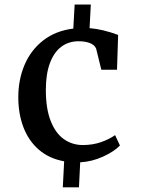

<svg xmlns="http://www.w3.org/2000/svg" viewBox="-20 -691 620 830"><path d="M302.7 -671.4H372.6L367.2 -569.3Q423.8 -564.9 490.7 -540L485.8 -389.6H418L395.5 -481Q388.7 -497.1 368.4 -504.9Q348.1 -512.7 319.8 -512.7Q276.9 -512.7 245.1 -489Q213.4 -465.3 195.8 -418.2Q178.2 -371.1 178.2 -301.8Q178.2 -221.2 199.2 -168Q220.2 -114.7 256.3 -89.4Q292.5 -64 337.9 -64Q380.4 -64 416.3 -76.4Q452.1 -88.9 477.5 -106.9L498.5 -62Q473.1 -35.6 425.3 -13.9Q377.4 7.8 326.7 10.7L321.3 118.7H251.5L257.3 6.3Q192.4 -5.4 147.9 -43.9Q103.5 -82.5 81.3 -140.9Q59.1 -199.2 59.1 -270.5Q59.1 -347.2 86.4 -411.1Q113.8 -475.1 167.2 -516.6Q220.7 -558.1 296.9 -567.4Z"/></svg>

Font: Merriweather
Style: Regular
Weight: 400
Designer: Eben Sorkin
Foundry: Eben Sorkin
Version: Version 1.584; ttfautohint (v1.6)